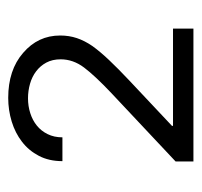

<svg xmlns="http://www.w3.org/2000/svg" viewBox="-32 -813 482 458"><g transform="rotate(-90 209.0 -584.0)"><path d="M52.9 -406.2 215.9 -559.3Q257.5 -598.7 277 -624.6Q296.5 -650.6 296.5 -680.4Q296.5 -699.9 288.7 -714.5Q280.9 -729 267.9 -738.8Q255 -748.6 238.1 -753.4Q221.2 -758.2 203.5 -758.2Q185 -758.2 168.1 -752.8Q151.3 -747.5 138.5 -737.2Q125.7 -726.9 118.1 -711.5Q110.4 -696 110.4 -676.1H53.6Q53.6 -708.1 66.2 -732.2Q78.8 -756.4 99.8 -772.5Q120.7 -788.7 148.1 -797.1Q175.4 -805.4 204.5 -805.4Q271 -805.4 311.8 -769.9Q353.3 -734.4 353.3 -681.5Q353.3 -660.2 347.1 -641.7Q340.9 -623.2 328.5 -605.1Q315.7 -587 294.9 -565Q274.1 -543 245.4 -516L137.8 -414.8V-412.3H369.7V-363.6H52.9Z"/></g></svg>

Font: Inter P Light
Style: Regular
Weight: 300
Designer: Rasmus Andersson
Foundry: rsms
Version: Version 3.018;git-588b23468